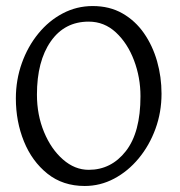

<svg xmlns="http://www.w3.org/2000/svg" viewBox="-20 -599 592 632"><path d="M258.8 13.2Q187 13.2 136.2 -27.3Q85.4 -67.9 58.8 -133.5Q32.2 -199.2 32.2 -274.9Q32.2 -335.9 51.8 -390.9Q71.3 -445.8 106 -488.3Q140.6 -530.8 186.5 -554.9Q232.4 -579.1 285.2 -579.1Q340.8 -579.1 383.1 -554.9Q425.3 -530.8 453.9 -489.7Q482.4 -448.7 497.1 -397.2Q511.7 -345.7 511.7 -290.5Q511.7 -229.5 491.7 -174.8Q471.7 -120.1 436.5 -77.6Q401.4 -35.2 355.7 -11Q310.1 13.2 258.8 13.2ZM272 -40Q346.2 -40 394.3 -101.6Q442.4 -163.1 442.4 -282.2Q442.4 -344.2 421.1 -400.4Q399.9 -456.5 361.6 -492.2Q323.2 -527.8 272 -527.8Q192.4 -527.8 147 -462.6Q101.6 -397.5 101.6 -287.6Q101.6 -220.7 125 -164.3Q148.4 -107.9 187.3 -74Q226.1 -40 272 -40Z"/></svg>

Font: Dai Banna SIL Light
Style: Regular
Weight: 300
Designer: Victor Gaultney
Foundry: SIL International
Version: Version 4.000